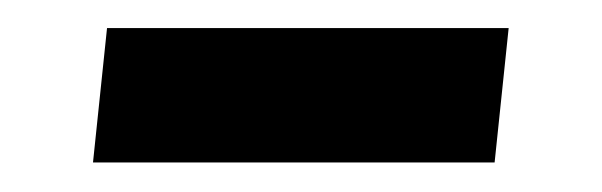

<svg xmlns="http://www.w3.org/2000/svg" viewBox="-20 -380 420 134"><path d="M54.7 -360.4H335L325.2 -266.6H44.9Z"/></svg>

Font: Puritan
Style: BoldItalic
Weight: 700
Version: 2.1